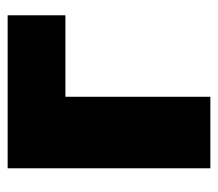

<svg xmlns="http://www.w3.org/2000/svg" viewBox="-54 -516 570 502"><g transform="rotate(-90 231.0 -265.0)"><path d="M42 0V-530H442V-379H229V0Z"/></g></svg>

Font: Golos Text ExtraBold
Style: Regular
Weight: 800
Designer: A.Korolkova, Vitaly Kuzmin
Foundry: ParaType Ltd
Version: Version 2.004